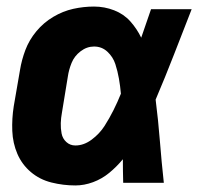

<svg xmlns="http://www.w3.org/2000/svg" viewBox="-20 -558 616 586"><path d="M210 8Q237 8 264 -2Q291 -12 313.5 -30.5Q336 -49 355 -72Q355 -36 356 0H480Q473 -64 468 -127.5Q463 -191 455 -254Q484 -322 511 -391.5Q538 -461 565 -530H441Q426 -486 411 -443Q398 -470 378 -492.5Q358 -515 328.5 -526.5Q299 -538 267 -538Q235 -538 203.5 -531Q172 -524 142.5 -506.5Q113 -489 91 -462.5Q69 -436 57.5 -405.5Q46 -375 41 -344L22 -234Q16 -196 17.5 -158.5Q19 -121 33 -88.5Q47 -56 74 -33Q101 -10 137 -1Q173 8 210 8ZM210 -114Q194 -114 182.5 -124.5Q171 -135 168 -150.5Q165 -166 165.5 -182Q166 -198 169 -214L187 -324Q190 -345 198.5 -366Q207 -387 226 -401.5Q245 -416 267 -416Q291 -416 308 -400Q325 -384 332 -362.5Q339 -341 343 -318Q347 -295 349 -272Q339 -247 326.5 -222Q314 -197 299 -173.5Q284 -150 260 -132Q236 -114 210 -114Z"/></svg>

Font: Iosevka Sparkle Heavy
Style: Italic
Weight: 900
Italic angle: -9°
Designer: Belleve Invis
Foundry: Belleve Invis
Version: Version 4.5.0; ttfautohint (v1.8.3)